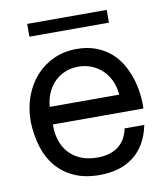

<svg xmlns="http://www.w3.org/2000/svg" viewBox="-78 -734 693 809"><g transform="rotate(-10 268.5 -329.0)"><path d="M504.9 -164.1Q496.1 -120.6 477.1 -87.6Q458 -54.7 429.7 -32.7Q401.4 -10.7 364.7 0.2Q328.1 11.2 284.2 11.2Q222.2 11.2 176.5 -9Q130.9 -29.3 100.1 -65.2Q69.3 -101.1 53.7 -150.9Q38.1 -200.7 36.1 -259.8Q36.1 -318.4 54.2 -367.7Q72.3 -417 104.7 -452.9Q137.2 -488.8 181.6 -508.8Q226.1 -528.8 278.8 -528.8Q324.7 -528.8 360.1 -515.6Q395.5 -502.4 422.1 -480Q448.7 -457.5 466.6 -427.7Q484.4 -397.9 495.1 -365.2Q505.9 -332.5 510.3 -298.3Q514.6 -264.2 513.2 -232.9H126Q125 -199.2 134 -168.5Q143.1 -137.7 162.8 -114.3Q182.6 -90.8 213.6 -76.9Q244.6 -63 287.1 -63Q341.3 -63 375.5 -87.9Q409.7 -112.8 420.9 -164.1ZM422.9 -308.1Q420.9 -338.4 409.4 -365Q397.9 -391.6 378.4 -411.4Q358.9 -431.2 332.3 -442.6Q305.7 -454.1 273.9 -454.1Q241.2 -454.1 214.6 -442.6Q188 -431.2 168.9 -411.1Q149.9 -391.1 138.9 -364.7Q127.9 -338.4 126 -308.1ZM433.1 -668.9V-614.3H92.8V-668.9Z"/></g></svg>

Font: XB Khoramshahr
Style: Regular
Weight: 400
Designer: Behnam
Foundry: Irmug
Version: Version 8.005 2009